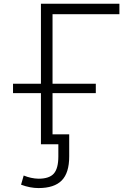

<svg xmlns="http://www.w3.org/2000/svg" viewBox="-20 -751 696 1001"><path d="M340.8 -50.8V64.5Q340.8 150.4 301.8 189.9Q262.7 229.5 180.7 229.5Q136.7 229.5 89.8 211.9L103.5 164.1Q141.6 179.7 180.7 180.7Q237.3 180.7 260.7 153.8Q284.2 127 284.2 64.5V1H250H229.5H193.4V-265.6H47.9V-314.5H193.4V-731.4H602.5V-676.8H253.9V-314.5H479.5V-265.6H253.9V-50.8Z"/></svg>

Font: Gen Shin Gothic Light
Style: Regular
Weight: 200
Designer: [Source Han Sans]
Ryoko NISHIZUKA  (kana & ideographs); Paul D. Hunt (Latin, Greek & Cyrillic); Wenlong ZHANG  (bopomofo
Version: Version 1.002.20150607